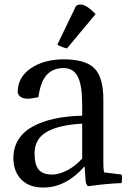

<svg xmlns="http://www.w3.org/2000/svg" viewBox="-20 -820 574 860"><path d="M134.8 -132.8Q134.8 -81.5 153.6 -59.8Q172.4 -38.1 213.9 -38.1Q244.1 -38.1 280.8 -56.9Q317.4 -75.7 348.1 -109.9V-266.1Q245.1 -260.7 189.9 -229.5Q134.8 -198.2 134.8 -132.8ZM348.1 -301.8V-353Q348.1 -437.5 328.6 -476.3Q309.1 -515.1 264.2 -515.1Q218.3 -515.1 190.2 -485.6Q162.1 -456.1 151.9 -384.8Q120.1 -377.9 105 -377.9Q66.4 -377.9 59.1 -405.8Q59.1 -474.1 118.2 -514.2Q177.2 -554.2 265.1 -554.2Q361.8 -554.2 402.3 -514.6Q442.9 -475.1 442.9 -373V-90.8Q442.9 -66.4 445.8 -47.9L524.9 -38.1Q528.3 -22.9 524.9 0Q458 2.4 374 14.2Q366.2 6.3 363.8 -5.9L358.9 -75.2Q275.9 20 173.8 20Q110.8 20 75.4 -15.9Q40 -51.8 40 -112.8Q40 -159.7 63 -195.6Q85.9 -231.4 127.7 -253.9Q169.4 -276.4 224.6 -288.3Q279.8 -300.3 348.1 -301.8ZM408.2 -756.8 279.8 -603Q251.5 -610.4 236.8 -620.1L320.8 -793.9Q337.4 -804.7 358.2 -795.9Q378.9 -787.1 408.2 -756.8Z"/></svg>

Font: Adamina
Style: Regular
Weight: 400
Designer: Cyreal (www.cyreal.org)
Foundry: Cyreal (www.cyreal.org)
Version: Version 1.010